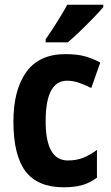

<svg xmlns="http://www.w3.org/2000/svg" viewBox="-20 -786 472 816"><path d="M251 10Q140 10 88.5 -58Q37 -126 37 -270Q37 -403 91.5 -479.5Q146 -556 258 -556Q309 -556 343.5 -546Q378 -536 406 -520L368 -412Q338 -427 313.5 -435Q289 -443 265 -443Q174 -443 174 -271Q174 -104 268 -104Q304 -104 332.5 -115Q361 -126 392 -149V-31Q361 -8 328 1Q295 10 251 10ZM419 -756Q404 -738 377.5 -710.5Q351 -683 321.5 -654.5Q292 -626 268 -606H174V-619Q199 -655 223.5 -694Q248 -733 266 -766H419Z"/></svg>

Font: Noto Sans Tamil Condensed
Style: Bold
Weight: 700
Width: 3
Designer: Jelle Bosma - Monotype Design Team
Foundry: Monotype Imaging Inc.
Version: Version 2.004; ttfautohint (v1.8.4.7-5d5b)